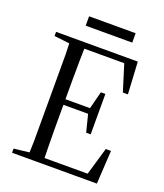

<svg xmlns="http://www.w3.org/2000/svg" viewBox="-146 -902 854 1000"><g transform="rotate(20 280.5 -402.5)"><path d="M40 0H175V-36H153L40 -23ZM124 0H209Q208 -44 207 -97Q206 -150 206 -207V-318V-360V-467Q206 -522 207 -575Q208 -627 209 -670H124Q126 -627 127 -575Q127 -522 127 -467V-360V-314V-206Q127 -149 127 -96Q126 -43 124 0ZM166 0H510L521 -185H492L442 -14L479 -32H166ZM166 -326H360V-357H166ZM367 -230H392V-454H367L341 -353V-333ZM40 -647 153 -634H175V-670H40ZM475 -492H503L493 -670H165V-638H461L424 -656ZM174 -753H432V-805H174Z"/></g></svg>

Font: Source Serif 4 48pt
Style: Regular
Weight: 400
Designer: Frank Grie√ühammer
Foundry: Adobe Systems Incorporated
Version: Version 4.004;hotconv 1.0.116;makeotfexe 2.5.65601